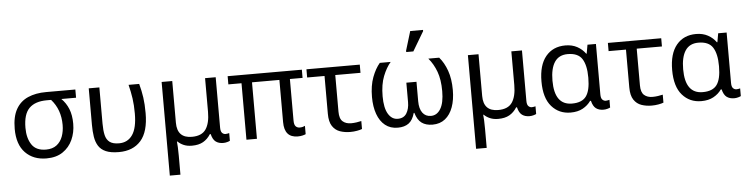

<svg xmlns="http://www.w3.org/2000/svg" viewBox="-54 -1060 6181 1585"><g transform="rotate(-5 3036.0 -268.0)"><path d="M296 10Q187 10 121 -58Q55 -126 55 -256Q55 -357 90 -418.5Q125 -480 189 -508Q253 -536 340 -536H582V-468H460Q498 -431 519 -379.5Q540 -328 540 -256Q540 -184 512.5 -123.5Q485 -63 431 -26.5Q377 10 296 10ZM298 -63Q352 -63 386 -89Q420 -115 436 -158.5Q452 -202 452 -254Q452 -382 375 -468H340Q242 -468 193 -418.5Q144 -369 144 -256Q144 -171 180 -117Q216 -63 298 -63Z M896 10Q829 10 788.5 -7.5Q748 -25 727.5 -57.5Q707 -90 700 -134.5Q693 -179 693 -233V-536H781V-236Q781 -179 790 -140.5Q799 -102 825.5 -82Q852 -62 903 -62Q975 -62 1014.5 -119Q1054 -176 1054 -296Q1054 -366 1046 -421Q1038 -476 1023 -536H1111Q1127 -477 1135 -421.5Q1143 -366 1143 -292Q1143 -137 1078 -63.5Q1013 10 896 10Z M1297 240V-536H1385V-190Q1385 -63 1507 -63Q1589 -63 1623 -113Q1657 -163 1657 -257V-536H1745V-118Q1745 -87 1757 -74.5Q1769 -62 1786 -62Q1794 -62 1803 -64Q1812 -66 1816 -67V-3Q1809 1 1793 5.5Q1777 10 1760 10Q1723 10 1698.5 -8Q1674 -26 1663 -72H1656Q1631 -32 1594 -11Q1557 10 1501 10Q1462 10 1433 -2.5Q1404 -15 1384 -35H1380Q1382 -17 1383.5 13Q1385 43 1385 84V240Z M2378 10Q2267 10 2267 -118V-468H2040V0H1953V-468H1844V-536H2459V-468H2354V-124Q2354 -89 2367 -75.5Q2380 -62 2400 -62Q2414 -62 2425.5 -65Q2437 -68 2444 -72V-3Q2436 1 2418.5 5.5Q2401 10 2378 10Z M2813 11Q2767 11 2728 -2.5Q2689 -16 2665 -52Q2641 -88 2641 -155V-468H2497V-536H2939V-468H2730V-164Q2730 -106 2756.5 -83Q2783 -60 2826 -60Q2848 -60 2871.5 -63.5Q2895 -67 2911 -71V-5Q2897 1 2869.5 6Q2842 11 2813 11Z M3207 10Q3145 10 3102.5 -24Q3060 -58 3038 -119Q3016 -180 3016 -260Q3016 -355 3042 -424Q3068 -493 3105 -536H3195Q3158 -493 3131 -425Q3104 -357 3104 -259Q3104 -162 3134 -112.5Q3164 -63 3213 -63Q3263 -63 3286 -100Q3309 -137 3309 -193V-354H3393V-193Q3393 -131 3418 -97Q3443 -63 3488 -63Q3538 -63 3568 -112.5Q3598 -162 3598 -259Q3598 -354 3573.5 -420.5Q3549 -487 3507 -536H3597Q3637 -490 3661.5 -421.5Q3686 -353 3686 -260Q3686 -180 3664 -119Q3642 -58 3599.5 -24Q3557 10 3495 10Q3440 10 3405 -15.5Q3370 -41 3353 -100H3348Q3332 -41 3297.5 -15.5Q3263 10 3207 10ZM3330 -606V-618L3378 -776H3484V-766L3389 -606Z M3835 240V-536H3923V-190Q3923 -63 4045 -63Q4127 -63 4161 -113Q4195 -163 4195 -257V-536H4283V-118Q4283 -87 4295 -74.5Q4307 -62 4324 -62Q4332 -62 4341 -64Q4350 -66 4354 -67V-3Q4347 1 4331 5.5Q4315 10 4298 10Q4261 10 4236.5 -8Q4212 -26 4201 -72H4194Q4169 -32 4132 -11Q4095 10 4039 10Q4000 10 3971 -2.5Q3942 -15 3922 -35H3918Q3920 -17 3921.5 13Q3923 43 3923 84V240Z M4639 10Q4543 10 4482 -59.5Q4421 -129 4421 -266Q4421 -402 4480.5 -474Q4540 -546 4643 -546Q4699 -546 4741 -523Q4783 -500 4809 -463H4813L4826 -536H4896V-118Q4896 -87 4908 -74.5Q4920 -62 4937 -62Q4945 -62 4954 -64Q4963 -66 4967 -67V-3Q4960 1 4944 5.5Q4928 10 4911 10Q4874 10 4849.5 -8Q4825 -26 4814 -72H4807Q4782 -36 4740.5 -13Q4699 10 4639 10ZM4657 -63Q4740 -63 4774.5 -110.5Q4809 -158 4809 -261V-267Q4809 -367 4775.5 -420Q4742 -473 4656 -473Q4583 -473 4547.5 -419.5Q4512 -366 4512 -265Q4512 -63 4657 -63Z M5311 11Q5265 11 5226 -2.5Q5187 -16 5163 -52Q5139 -88 5139 -155V-468H4995V-536H5437V-468H5228V-164Q5228 -106 5254.5 -83Q5281 -60 5324 -60Q5346 -60 5369.5 -63.5Q5393 -67 5409 -71V-5Q5395 1 5367.5 6Q5340 11 5311 11Z M5722 10Q5626 10 5565 -59.5Q5504 -129 5504 -266Q5504 -402 5563.5 -474Q5623 -546 5726 -546Q5782 -546 5824 -523Q5866 -500 5892 -463H5896L5909 -536H5979V-118Q5979 -87 5991 -74.5Q6003 -62 6020 -62Q6028 -62 6037 -64Q6046 -66 6050 -67V-3Q6043 1 6027 5.5Q6011 10 5994 10Q5957 10 5932.5 -8Q5908 -26 5897 -72H5890Q5865 -36 5823.5 -13Q5782 10 5722 10ZM5740 -63Q5823 -63 5857.5 -110.5Q5892 -158 5892 -261V-267Q5892 -367 5858.5 -420Q5825 -473 5739 -473Q5666 -473 5630.5 -419.5Q5595 -366 5595 -265Q5595 -63 5740 -63Z"/></g></svg>

Font: Go Noto Kurrent-Regular
Style: Regular
Weight: 400
Designer: Monotype Design Team
Foundry: Monotype Imaging Inc.
Version: Version 2.012; ttfautohint (v1.8.4.7-5d5b)